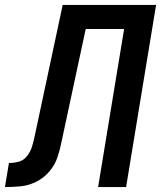

<svg xmlns="http://www.w3.org/2000/svg" viewBox="-59 -755 655 775"><path d="M-39 0Q-7 0 24.5 -3Q56 -6 86.5 -21Q117 -36 139.5 -62Q162 -88 172.5 -119Q183 -150 189 -181L287 -638H442L337 0H450L571 -735H194L80 -201Q76 -182 70 -162.5Q64 -143 50.5 -125.5Q37 -108 17 -102.5Q-3 -97 -23 -97Z"/></svg>

Font: Iosevka Sparkle Semibold
Style: Italic
Weight: 600
Italic angle: -9°
Designer: Belleve Invis
Foundry: Belleve Invis
Version: Version 4.5.0; ttfautohint (v1.8.3)